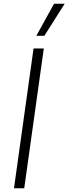

<svg xmlns="http://www.w3.org/2000/svg" viewBox="-20 -1010 367 1030"><path d="M110 0H55L160 -750H215ZM175 -818 270 -990H327L218 -818Z"/></svg>

Font: Mohave Light Light
Style: Italic
Weight: 300
Italic angle: -8°
Version: Version 2.003